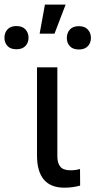

<svg xmlns="http://www.w3.org/2000/svg" viewBox="-69 -827 424 852"><path d="M185.5 -528.3V-133.3Q185.5 -102.5 199 -86.9Q212.4 -71.3 243.7 -71.3Q267.1 -71.3 286.1 -77.1L286.6 -3.4Q252.4 5.9 216.8 5.9Q95.2 5.9 95.2 -137.7V-528.3ZM130.4 -806.6H222.2L172.9 -677.7H106.9ZM-49.3 -659.7Q-49.3 -681.6 -35.9 -696.5Q-22.5 -711.4 3.9 -711.4Q30.3 -711.4 43.9 -696.5Q57.6 -681.6 57.6 -659.7Q57.6 -637.7 43.9 -623Q30.3 -608.4 3.9 -608.4Q-22.5 -608.4 -35.9 -623Q-49.3 -637.7 -49.3 -659.7ZM227.5 -658.7Q227.5 -680.7 241 -695.8Q254.4 -710.9 280.8 -710.9Q307.1 -710.9 320.8 -695.8Q334.5 -680.7 334.5 -658.7Q334.5 -636.7 320.8 -622.1Q307.1 -607.4 280.8 -607.4Q254.4 -607.4 241 -622.1Q227.5 -636.7 227.5 -658.7Z"/></svg>

Font: Roboto-ThirdPerson-AD3FC
Style: ThirdPerson-AD3FC
Weight: 400
Designer: Google
Version: Version 2.137; 2017